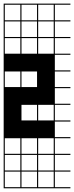

<svg xmlns="http://www.w3.org/2000/svg" viewBox="-20 -747 404 1046"><path d="M363.6 278.8H0V187.9H6.1V272.7H90.9V187.9H97V272.7H181.8V187.9H187.9V272.7H272.7V187.9H0V-727.3H363.6V-721.2H278.8V-636.4H363.6V-630.3H278.8V-545.5H363.6V-539.4H278.8V-454.5H363.6V-448.5H278.8V-363.6H363.6V-357.6H278.8V-272.7H363.6V-266.7H278.8V-181.8H363.6V-175.8H278.8V-90.9H363.6V-84.8H278.8V0H363.6V6.1H278.8V90.9H363.6V97H278.8V181.8H363.6V187.9H278.8V272.7H363.6ZM90.9 -636.4V-721.2H6.1V-636.4ZM97 -636.4H181.8V-721.2H97ZM187.9 -636.4H272.7V-721.2H187.9ZM6.1 -545.5H90.9V-630.3H6.1ZM97 -545.5H181.8V-630.3H97ZM187.9 -545.5H272.7V-630.3H187.9ZM6.1 -454.5H90.9V-539.4H6.1ZM97 -454.5H181.8V-539.4H97ZM187.9 -454.5H272.7V-539.4H187.9ZM6.1 -272.7H90.9V-357.6H6.1ZM97 -272.7H181.8V-357.6H97ZM97 -90.9H181.8V-175.8H97ZM187.9 -90.9H272.7V-175.8H187.9ZM187.9 90.9H272.7V6.1H187.9ZM97 90.9H181.8V6.1H97ZM6.1 90.9H90.9V6.1H6.1ZM187.9 181.8H272.7V97H187.9ZM97 181.8H181.8V97H97ZM6.1 181.8H90.9V97H6.1Z"/></svg>

Font: Micro 5 Charted
Style: Regular
Weight: 400
Designer: Sarah Cadigan-Fried
Version: Version 1.000; ttfautohint (v1.8.4.7-5d5b)